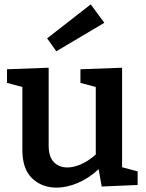

<svg xmlns="http://www.w3.org/2000/svg" viewBox="-20 -845 667 876"><path d="M238 11Q171 11 126.5 -31.5Q82 -74 82 -161V-448L12 -467V-529L202 -536V-181Q202 -130 225.5 -105.5Q249 -81 288 -81Q316 -81 349.5 -95.5Q383 -110 417 -140V-448L347 -467V-529L537 -536V-82L608 -63V-1L444 6L430 -73Q383 -30 333 -9.5Q283 11 238 11ZM237 -611 195 -670 394 -825 456 -741Z"/></svg>

Font: Bitter SemiBold
Style: Regular
Weight: 600
Designer: Sol Matas, and Bitter project Authors
Foundry: Sol Matas
Version: Version 2.001